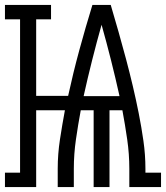

<svg xmlns="http://www.w3.org/2000/svg" viewBox="-35 -755 670 775"><path d="M-15 0V-58H46V-677H-15V-735H171V-677H111V-368H240Q260 -460 285 -552Q310 -644 338 -735H412Q428 -681 443.5 -626.5Q459 -572 473.5 -517.5Q488 -463 501 -408Q514 -353 525 -297.5Q536 -242 544 -186Q552 -130 552 -74V-58H615V0H487V-74Q487 -133 478.5 -192Q470 -251 459 -310H407V0H343V-310H291Q280 -251 271.5 -192Q263 -133 263 -74V0H198V-74Q198 -133 207 -192Q216 -251 227 -310H111V0ZM303 -367H447Q447 -368 447 -368Q447 -368 447 -368V-369Q431 -441 413 -512.5Q395 -584 375 -655Q355 -584 337 -512.5Q319 -441 303 -369V-368Q303 -368 303 -368Q303 -368 303 -367Z"/></svg>

Font: Iosevka Curly Slab LtEx
Style: Regular
Weight: 300
Width: 7
Monospace: yes
Designer: Belleve Invis
Foundry: Belleve Invis
Version: Version 11.1.0; ttfautohint (v1.8.3)